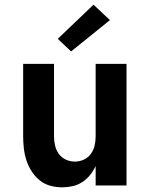

<svg xmlns="http://www.w3.org/2000/svg" viewBox="-20 -793 640 821"><path d="M246 8Q220 8 194.5 1Q169 -6 149 -22.5Q129 -39 115 -61Q101 -83 93 -107.5Q85 -132 82 -158Q79 -184 79 -210V-520H211V-210Q211 -190 215.5 -170.5Q220 -151 231.5 -135Q243 -119 261.5 -110.5Q280 -102 300 -102Q320 -102 338.5 -110.5Q357 -119 368.5 -135Q380 -151 384.5 -170.5Q389 -190 389 -210V-520H521V0H389V-83Q379 -62 365 -44.5Q351 -27 332 -14.5Q313 -2 290.5 3Q268 8 246 8ZM284 -573 227 -627 380 -773 450 -707Z"/></svg>

Font: Iosevka SS04 XBd Ex
Style: Regular
Weight: 800
Width: 7
Monospace: yes
Designer: Belleve Invis
Foundry: Belleve Invis
Version: Version 19.0.0; ttfautohint (v1.8.4)